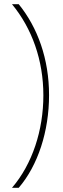

<svg xmlns="http://www.w3.org/2000/svg" viewBox="-20 -734 298 912"><path d="M213 -282C213 -454 159 -603 69 -714H37C132 -599 186 -448 186 -281C186 -116 134 45 37 158H69C160 52 213 -110 213 -282Z"/></svg>

Font: Noto Sans Arabic UI SmCn Th
Style: Regular
Weight: 100
Width: 4
Designer: Monotype Design Team, Nadine Chahine and Nizar Qandah
Foundry: Monotype Imaging Inc.
Version: Version 2.010